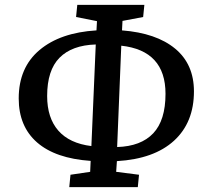

<svg xmlns="http://www.w3.org/2000/svg" viewBox="-20 -750 858 790"><path d="M265 20 270 -31 351 -43 353 -88Q208 -98 132.5 -164Q57 -230 57 -345Q57 -472 142.5 -544Q228 -616 377 -625L379 -663L293 -680L298 -730H574L569 -680L484 -664L482 -625Q623 -614 700.5 -550Q778 -486 778 -374Q778 -246 696 -171Q614 -96 461 -87L458 -43L552 -31L547 20ZM356 -149 374 -567Q276 -564 225 -512.5Q174 -461 174 -355Q174 -265 220 -212.5Q266 -160 356 -149ZM462 -145Q560 -148 610.5 -201.5Q661 -255 661 -364Q661 -542 479 -562Z"/></svg>

Font: Literata 12pt Medium
Style: Italic
Weight: 500
Italic angle: -2°
Designer: Latin by Veronika Burian and Jose Scaglione. Greek by Irene Vlachou. Cyrillic by Vera Evstafieva
Foundry: TypeTogether
Version: Version 3.002